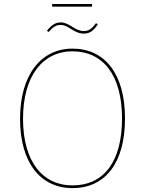

<svg xmlns="http://www.w3.org/2000/svg" viewBox="-20 -935 728 964"><path d="M442.1 -901.4V-915H241.9V-901.4ZM400.4 -766.3C429.4 -766.3 449.7 -779.4 471.1 -813.3L461.9 -818.6C441 -790 425.4 -779 400.4 -779C380.8 -779 363.3 -788.1 345.4 -799C325.6 -811.4 306.3 -822.6 285.3 -822.6C257.1 -822.6 237.4 -808.1 215.3 -780.1L224.6 -774.8C245.7 -799.3 261.1 -809.8 285.3 -809.8C303.1 -809.8 319.4 -800.4 337.4 -789C355.8 -777.1 376.8 -766.3 400.4 -766.3ZM343.8 -690.9C187.1 -690.9 80.7 -560.4 80.7 -338.4C80.7 -116.9 184.4 9.4 343.8 9.4C510.4 9.4 607.6 -119.1 607.6 -340C607.6 -566.4 504.8 -690.9 343.8 -690.9ZM343.8 -677.3C496.6 -677.3 592.7 -558.9 592.7 -340C592.7 -125 502.1 -4.1 343.8 -4.1C193.6 -4.1 95.6 -124.4 95.6 -338.4C95.6 -554.6 195.4 -677.3 343.8 -677.3Z"/></svg>

Font: Fira Sans Hair
Style: Regular
Weight: 100
Designer: bBox Type GmbH & Carrois Corporate GbR & Edenspiekermann AG
Foundry: bBox Type GmbH & Carrois Corporate GbR & Edenspiekermann AG
Version: Version 4.300;PS 004.300;hotconv 1.0.88;makeotf.lib2.5.64775